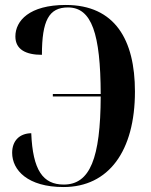

<svg xmlns="http://www.w3.org/2000/svg" viewBox="-20 -744 609 774"><path d="M236 10C418 10 524 -135 524 -375C524 -584 443 -724 245 -724C98 -724 42 -660 42 -597C42 -544 85 -523 149 -523C149 -661 177 -714 254 -714C350 -714 385 -608 386 -365H193V-355H386C385 -106 343 0 237 0C153 0 112 -58 106 -207C58 -206 29 -176 29 -128C29 -58 92 10 236 10Z"/></svg>

Font: Noto Serif Display ExtraCondensed
Style: Bold
Weight: 700
Width: 2
Designer: Monotype Design Team
Foundry: Monotype Imaging Inc.
Version: Version 2.009